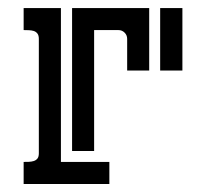

<svg xmlns="http://www.w3.org/2000/svg" viewBox="-20 -460 516 480"><path d="M39.1 -439.9H132.3V-55.2H253.4V0H39.1V-55.2Q44.9 -55.2 51.8 -55.4Q58.6 -55.7 64.2 -57.4Q69.8 -59.1 73.5 -63.5Q77.1 -67.9 77.1 -76.7V-362.8Q77.1 -371.6 73.5 -376.2Q69.8 -380.9 64.2 -382.6Q58.6 -384.3 52 -384.5Q45.4 -384.8 39.1 -384.8ZM353 -439.9V-283.7H297.9V-362.8Q297.9 -372.1 291.5 -378.4Q285.2 -384.8 275.9 -384.8H215.3V-82.5H160.2V-439.9ZM436 -439.9V-283.7H380.4V-439.9Z"/></svg>

Font: Isar CAT
Style: Regular
Weight: 400
Designer: Digitized by Peter Wiegel
Foundry: CAT-Fonts, Peter Wiegel
Version: Version 1.000; ttfautohint (v1.3)